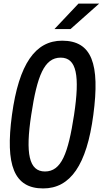

<svg xmlns="http://www.w3.org/2000/svg" viewBox="-20 -1016 576 1076"><path d="M420 -996 285 -853H375L536 -996ZM222 40C374 40 466 -91 503 -372C541 -658 495 -788 328 -788C178 -788 86 -658 47 -372C9 -91 58 40 222 40ZM232 -55C142 -55 122 -156 155 -372C188 -591 228 -693 320 -693C410 -693 428 -591 395 -372C362 -156 324 -55 232 -55Z"/></svg>

Font: Smiley Sans Oblique
Style: Regular
Weight: 400
Italic angle: -8°
Designer: oooooohmygosh, Nagisa Chen, Janine Sui, Heda Shi, Jian Li
Foundry: atelierAnchor
Version: Version 2.0.1